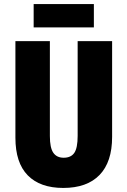

<svg xmlns="http://www.w3.org/2000/svg" viewBox="-20 -917 628 947"><path d="M533 -242Q533 -118 471 -54Q409 10 292 10Q178 10 117 -52Q56 -114 56 -238V-714H226V-246Q226 -188 243 -163.5Q260 -139 294 -139Q330 -139 346.5 -163Q363 -187 363 -247V-714H533ZM443 -897V-782H146V-897Z"/></svg>

Font: Noto Sans Tamil ExtraCondensed Black
Style: Regular
Weight: 900
Width: 2
Designer: Jelle Bosma - Monotype Design Team
Foundry: Monotype Imaging Inc.
Version: Version 2.004; ttfautohint (v1.8.4.7-5d5b)